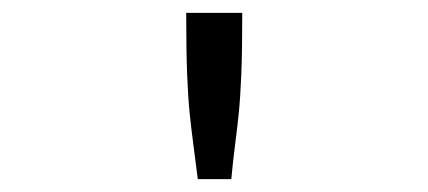

<svg xmlns="http://www.w3.org/2000/svg" viewBox="-20 -685 665 298"><path d="M269 -665H356Q356 -605 354.5 -569Q353 -533 350.5 -508.5Q348 -484 345 -461.5Q342 -439 339 -407H287Q283 -439 280 -461.5Q277 -484 274.5 -508Q272 -532 270.5 -568.5Q269 -605 269 -665Z"/></svg>

Font: Inconsolata Expanded
Style: Regular
Weight: 400
Width: 7
Monospace: yes
Designer: Raph Levien, Cyreal, Brenton Simpson
Foundry: Raph Levien, Cyreal, Google
Version: Version 3.100; ttfautohint (v1.8.4.7-5d5b)